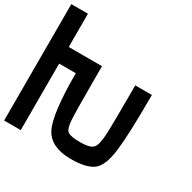

<svg xmlns="http://www.w3.org/2000/svg" viewBox="-187 -1062 1250 1250"><g transform="rotate(30 437.5 -437.5)"><path d="M125 -875V-625H375V-500Q375 -289.1 378.9 -222.7Q382.8 -156.2 406.2 -140.6Q429.7 -125 500 -125Q570.3 -125 593.8 -148.4Q617.2 -171.9 621.1 -257.8Q625 -343.8 625 -625H750Q750 -328.1 734.4 -203.1Q718.8 -78.1 668 -39.1Q617.2 0 500 0Q351.6 0 300.8 -93.8Q250 -187.5 250 -500H125V0H0V-875Z"/></g></svg>

Font: CraftyPE
Style: Regular
Weight: 400
Designer: Erek Butcher
Foundry: Haunted Coop
Version: Version 0.018;April 4, 2024;FontCreator 15.0.0.2962 64-bit